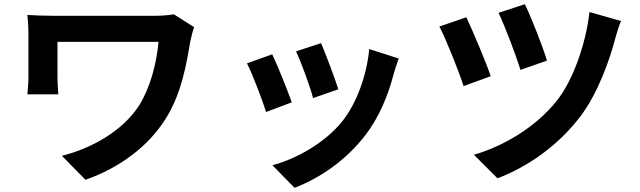

<svg xmlns="http://www.w3.org/2000/svg" viewBox="-20 -799 3040 912"><path d="M902 -670 806 -731C779 -726 744 -724 711 -724C640 -724 273 -724 233 -724C186 -724 142 -726 110 -728C113 -702 115 -671 115 -644C115 -598 115 -473 115 -433C115 -406 113 -382 110 -351H257C254 -382 253 -418 253 -433C253 -473 253 -569 253 -600C325 -600 670 -600 733 -600C723 -492 692 -381 642 -300C563 -175 409 -92 274 -59L386 55C546 -1 682 -101 765 -232C843 -353 866 -498 884 -603C887 -617 896 -655 902 -670Z M1505 -594 1386 -555C1411 -503 1455 -382 1467 -333L1587 -375C1573 -421 1524 -551 1505 -594ZM1874 -521 1734 -566C1722 -441 1674 -308 1606 -223C1523 -119 1384 -43 1274 -14L1379 93C1496 49 1621 -35 1714 -155C1782 -243 1824 -347 1850 -448C1856 -468 1862 -489 1874 -521ZM1273 -541 1153 -498C1177 -454 1227 -321 1244 -267L1366 -313C1346 -369 1298 -490 1273 -541Z M2473 -779 2348 -738C2378 -676 2433 -531 2452 -467L2578 -511C2559 -576 2498 -730 2473 -779ZM2930 -699 2780 -742C2763 -589 2701 -417 2626 -322C2524 -193 2368 -103 2231 -64L2343 48C2486 -6 2631 -107 2736 -245C2819 -354 2876 -513 2904 -622C2910 -644 2919 -674 2930 -699ZM2195 -717 2067 -673C2096 -619 2162 -455 2182 -390L2311 -437C2288 -505 2225 -654 2195 -717Z"/></svg>

Font: Noto Sans CJK TC
Style: Bold
Weight: 700
Designer: Ryoko NISHIZUKA 西塚涼子 (kana, bopomofo & ideographs); Paul D. Hunt (Latin, Greek & Cyrillic); Sandoll Communications 산돌커뮤니
Foundry: Adobe
Version: Version 2.004;hotconv 1.0.118;makeotfexe 2.5.65603